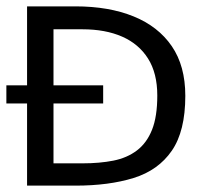

<svg xmlns="http://www.w3.org/2000/svg" viewBox="-20 -583 640 603"><path d="M65 0V-563Q135 -563 169 -563Q203 -563 217 -563Q322 -563 399.5 -531.5Q477 -500 519.5 -438Q562 -376 562 -282Q562 -171 519.5 -109.5Q477 -48 399.5 -24Q322 0 217 0Q201 0 166 0Q131 0 65 0ZM0 -258V-315H304V-258ZM148 -70Q187 -70 208 -70Q229 -70 239 -70Q293 -70 336 -78.5Q379 -87 410 -110.5Q441 -134 457.5 -175.5Q474 -217 474 -283Q474 -353 445 -399Q416 -445 363.5 -468Q311 -491 239 -491H148Z"/></svg>

Font: Darker Grotesque Light SemiBold
Style: Regular
Weight: 600
Version: Version 1.000;gftools[0.9.28]